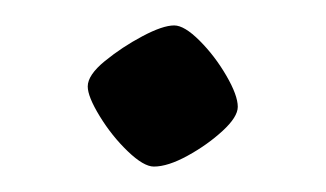

<svg xmlns="http://www.w3.org/2000/svg" viewBox="-20 -126 256 151"><path d="M101 5Q93 5 80.5 -7Q68 -19 58.5 -34.5Q49 -50 49 -58Q49 -67 62.5 -78Q76 -89 92 -97.5Q108 -106 117 -106Q125 -106 137 -94Q149 -82 158 -66.5Q167 -51 167 -42Q167 -34 155 -23Q143 -12 127.5 -3.5Q112 5 101 5Z"/></svg>

Font: Texturina Thin
Style: Regular
Weight: 100
Designer: Guillermo Torres Carreño
Foundry: Omnibus-Type
Version: Version 1.002; ttfautohint (v1.8.3)